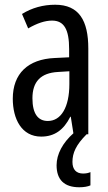

<svg xmlns="http://www.w3.org/2000/svg" viewBox="-20 -660 456 811"><path d="M286 24C286 -14 301 -48 346 -93H353V-455C353 -573 314 -640 213 -640C162 -640 115 -627 73 -601L99 -540C137 -562 170 -573 200 -573C251 -573 272 -535 272 -453V-418L211 -415C98 -410 34 -349 34 -243C34 -158 71 -83 154 -83C210 -83 249 -111 277 -167H279L290 -97C245 -57 219 -9 219 38C219 99 251 131 315 131C335 131 351 128 362 123V67C355 70 346 73 331 73C302 73 286 56 286 24ZM225 -356 273 -359V-305C273 -207 238 -149 182 -149C141 -149 117 -179 117 -245C117 -315 152 -352 225 -356Z"/></svg>

Font: Noto Sans Kannada UI ExtraCondensed
Style: Regular
Weight: 400
Width: 2
Designer: Jelle Bosma - Monotype Design Team
Foundry: Monotype Imaging Inc.
Version: Version 2.005